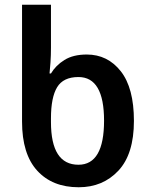

<svg xmlns="http://www.w3.org/2000/svg" viewBox="-20 -780 630 810"><path d="M312 10Q414 10 479.5 -60Q545 -130 545 -270Q545 -409 489.5 -479.5Q434 -550 346 -550Q289 -550 252 -527Q215 -504 195 -470H189Q191 -487 193 -517Q195 -547 195 -579V-760H73V-267Q73 -130 137 -60Q201 10 312 10ZM311 -85Q195 -85 195 -265V-281Q195 -369 221 -412Q247 -455 311 -455Q419 -455 419 -271Q419 -85 311 -85Z"/></svg>

Font: Noto Sans Display Medium
Style: Regular
Weight: 500
Designer: Monotype Design Team
Foundry: Monotype Imaging Inc.
Version: Version 1.900